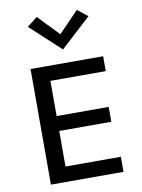

<svg xmlns="http://www.w3.org/2000/svg" viewBox="-98 -976 768 1042"><g transform="rotate(-10 286.0 -455.0)"><path d="M96.5 0V-637H496.5V-555H191.5V-361H478.5V-279H191.5V-83H496.5V0ZM288.5 -711 122 -865 178.5 -909.5 305.5 -777.5H272L399.5 -909.5L456 -865Z"/></g></svg>

Font: Karla Medium
Style: Regular
Weight: 500
Designer: Jonathan Pinhorn
Version: Version 2.001